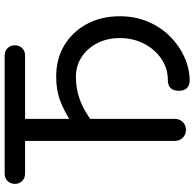

<svg xmlns="http://www.w3.org/2000/svg" viewBox="-25 -796 837 827"><g transform="rotate(-90 393.5 -382.5)"><path d="M462 16Q439 16 427.5 4Q416 -8 416 -31Q416 -54 427.5 -66Q439 -78 461 -78Q512 -78 553 -105.5Q594 -133 618.5 -180Q643 -227 643 -285Q643 -340 620.5 -383Q598 -426 560.5 -450Q523 -474 477 -474Q439 -474 405.5 -465.5Q372 -457 342.5 -441.5Q313 -426 283 -404V-495Q327 -524 372.5 -541.5Q418 -559 477 -559Q554 -559 612 -524Q670 -489 703.5 -427Q737 -365 737 -285Q737 -219 714 -164.5Q691 -110 651.5 -70Q612 -30 563 -7.5Q514 15 462 16ZM247 0Q227 0 213.5 -14Q200 -28 200 -48V-781H295V-48Q295 -28 281.5 -14Q268 0 247 0ZM59 -693Q40 -693 27.5 -705.5Q15 -718 15 -737Q15 -756 27.5 -768.5Q40 -781 59 -781H568Q587 -781 599.5 -768.5Q612 -756 612 -737Q612 -718 599.5 -705.5Q587 -693 568 -693Z"/></g></svg>

Font: Comfortaa SemiBold
Style: Regular
Weight: 600
Designer: Johan Aakerlund
Foundry: Johan Aakerlund
Version: Version 3.104; ttfautohint (v1.8.1.43-b0c9)